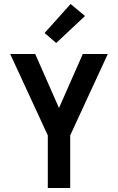

<svg xmlns="http://www.w3.org/2000/svg" viewBox="-20 -940 590 960"><path d="M219 0V-263L31 -670H156L275 -400L394 -670H519L331 -263V0ZM261 -725 203 -775 333 -920 405 -860Z"/></svg>

Font: Lode Term
Style: Bold
Weight: 700
Monospace: yes
Designer: Belleve Invis
Foundry: Belleve Invis
Version: Version 29.2.0